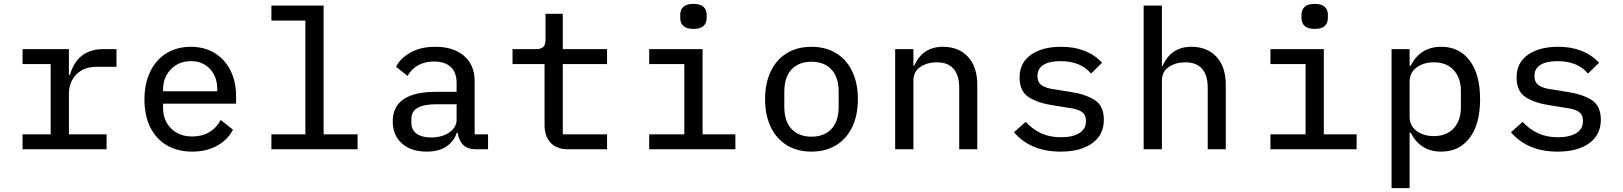

<svg xmlns="http://www.w3.org/2000/svg" viewBox="-20 -769 8360 989"><path d="M96 -77H241V-439H96V-516H335V-383H340Q379 -516 512 -516H580V-425H480Q411 -425 373 -385.5Q335 -346 335 -286V-77H529V0H96Z M724 -257Q724 -339 754 -400.5Q784 -462 838 -495Q892 -528 963 -528Q1033 -528 1086 -495.5Q1139 -463 1167.5 -405.5Q1196 -348 1196 -274V-235H820V-214Q820 -149 861 -107.5Q902 -66 971 -66Q1021 -66 1058.5 -88.5Q1096 -111 1117 -151L1180 -101Q1154 -50 1099.5 -19Q1045 12 970 12Q894 12 838.5 -21Q783 -54 753.5 -114.5Q724 -175 724 -257ZM1099 -299V-310Q1099 -374 1061.5 -414Q1024 -454 964 -454Q901 -454 860.5 -412.5Q820 -371 820 -307V-299Z M1378 -77H1553V-663H1378V-740H1647V-77H1822V0H1378Z M2338 -85H2333Q2317 -39 2278 -13.5Q2239 12 2178 12Q2098 12 2050.5 -30Q2003 -72 2003 -144Q2003 -296 2227 -296H2332V-342Q2332 -396 2302 -424Q2272 -452 2215 -452Q2123 -452 2079 -378L2020 -425Q2042 -469 2094.5 -498.5Q2147 -528 2222 -528Q2316 -528 2370.5 -481Q2425 -434 2425 -350V-77H2494V0H2433Q2389 0 2366 -22.5Q2343 -45 2338 -85ZM2200 -61Q2257 -61 2294.5 -87Q2332 -113 2332 -152V-232H2228Q2099 -232 2099 -158V-137Q2099 -100 2126 -80.5Q2153 -61 2200 -61Z M2785 -124V-439H2620V-516H2740Q2767 -516 2778.5 -527Q2790 -538 2790 -566V-698H2879V-516H3107V-439H2879V-77H3107V0H2908Q2847 0 2816 -34Q2785 -68 2785 -124Z M3484 -675V-694Q3484 -719 3500.5 -734Q3517 -749 3552 -749Q3587 -749 3603.5 -734Q3620 -719 3620 -694V-675Q3620 -650 3603.5 -635Q3587 -620 3552 -620Q3517 -620 3500.5 -635Q3484 -650 3484 -675ZM3324 -77H3505V-439H3324V-516H3599V-77H3768V0H3324Z M3921 -258Q3921 -340 3950 -401Q3979 -462 4033 -495Q4087 -528 4160 -528Q4233 -528 4287 -495Q4341 -462 4370 -401Q4399 -340 4399 -258Q4399 -176 4370 -115Q4341 -54 4287 -21Q4233 12 4160 12Q4087 12 4033 -21Q3979 -54 3950 -115Q3921 -176 3921 -258ZM4160 -65Q4225 -65 4262.5 -104.5Q4300 -144 4300 -220V-296Q4300 -372 4262.5 -411.5Q4225 -451 4160 -451Q4095 -451 4057.5 -411.5Q4020 -372 4020 -296V-220Q4020 -144 4057.5 -104.5Q4095 -65 4160 -65Z M4591 0V-516H4685V-430H4689Q4732 -528 4837 -528Q4918 -528 4966 -476.5Q5014 -425 5014 -332V0H4921V-316Q4921 -382 4891.5 -415Q4862 -448 4806 -448Q4756 -448 4720.5 -424Q4685 -400 4685 -354V0Z M5203 -88 5263 -141Q5300 -102 5344 -82Q5388 -62 5445 -62Q5504 -62 5539 -83Q5574 -104 5574 -145Q5574 -179 5551.5 -193.5Q5529 -208 5488 -213L5407 -226Q5330 -237 5281 -267Q5232 -297 5232 -370Q5232 -446 5290.5 -487Q5349 -528 5446 -528Q5580 -528 5657 -446L5600 -390Q5547 -454 5442 -454Q5385 -454 5354.5 -434.5Q5324 -415 5324 -378Q5324 -344 5347 -329Q5370 -314 5410 -309L5491 -296Q5568 -285 5617 -255Q5666 -225 5666 -152Q5666 -75 5606.5 -31.5Q5547 12 5444 12Q5288 12 5203 -88Z M5871 -740H5965V-430H5969Q6012 -528 6117 -528Q6198 -528 6246 -476.5Q6294 -425 6294 -332V0H6201V-316Q6201 -382 6171.5 -415Q6142 -448 6086 -448Q6036 -448 6000.5 -424Q5965 -400 5965 -354V0H5871Z M6684 -675V-694Q6684 -719 6700.5 -734Q6717 -749 6752 -749Q6787 -749 6803.5 -734Q6820 -719 6820 -694V-675Q6820 -650 6803.5 -635Q6787 -620 6752 -620Q6717 -620 6700.5 -635Q6684 -650 6684 -675ZM6524 -77H6705V-439H6524V-516H6799V-77H6968V0H6524Z M7148 -516H7241V-430H7246Q7296 -528 7404 -528Q7497 -528 7550.5 -457Q7604 -386 7604 -258Q7604 -130 7550.5 -59Q7497 12 7404 12Q7296 12 7246 -86H7241V200H7148ZM7366 -68Q7431 -68 7468 -108Q7505 -148 7505 -215V-301Q7505 -368 7468 -408Q7431 -448 7366 -448Q7313 -448 7277 -421.5Q7241 -395 7241 -348V-168Q7241 -121 7277 -94.5Q7313 -68 7366 -68Z M7763 -88 7823 -141Q7860 -102 7904 -82Q7948 -62 8005 -62Q8064 -62 8099 -83Q8134 -104 8134 -145Q8134 -179 8111.5 -193.5Q8089 -208 8048 -213L7967 -226Q7890 -237 7841 -267Q7792 -297 7792 -370Q7792 -446 7850.5 -487Q7909 -528 8006 -528Q8140 -528 8217 -446L8160 -390Q8107 -454 8002 -454Q7945 -454 7914.5 -434.5Q7884 -415 7884 -378Q7884 -344 7907 -329Q7930 -314 7970 -309L8051 -296Q8128 -285 8177 -255Q8226 -225 8226 -152Q8226 -75 8166.5 -31.5Q8107 12 8004 12Q7848 12 7763 -88Z"/></svg>

Font: Writer
Style: Regular
Weight: 400
Monospace: yes
Designer: Mike Abbink, Paul van der Laan, Pieter van Rosmalen
Foundry: Bold Monday
Version: Version 2.001 2020